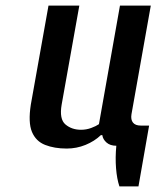

<svg xmlns="http://www.w3.org/2000/svg" viewBox="-20 -520 562 685"><path d="M406 145Q397 118 394 80Q391 42 395 0Q373 0 360 -11.5Q347 -23 345 -38H340Q317 -16 285 -3Q253 10 218 10Q174 10 141 -3Q108 -16 94 -49.5Q80 -83 90 -147L153 -500H263L200 -147Q191 -95 213.5 -76Q236 -57 269 -57Q288 -57 305.5 -63.5Q323 -70 333 -77L408 -500H518L449 -112Q446 -93 454.5 -82.5Q463 -72 482 -72H512L474 145Z"/></svg>

Font: Cuprum SemiBold
Style: Italic
Weight: 600
Italic angle: -10°
Version: Version 3.000